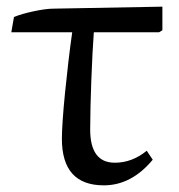

<svg xmlns="http://www.w3.org/2000/svg" viewBox="-20 -543 538 577"><path d="M292 14Q166 14 166 -126Q166 -147 168.5 -183.5Q171 -220 175.5 -265Q180 -310 185.5 -357Q191 -404 197 -446H14L22 -492Q47 -502 83 -509.5Q119 -517 141 -517L468 -523V-452L458 -446H262Q260 -420 258 -382.5Q256 -345 254.5 -303.5Q253 -262 252 -223Q251 -184 251 -154Q251 -54 325 -54Q377 -54 421 -90L439 -63Q375 14 292 14Z"/></svg>

Font: Literata 36pt
Style: Regular
Weight: 400
Designer: Latin by Veronika Burian and Jose Scaglione. Greek by Irene Vlachou. Cyrillic by Vera Evstafieva.
Foundry: TypeTogether
Version: Version 3.002